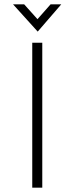

<svg xmlns="http://www.w3.org/2000/svg" viewBox="-20 -861 341 881"><path d="M128 0V-665H174V0ZM153 -716 40 -841H91L152 -773L212 -841H261Z"/></svg>

Font: Sulphur Point Light
Style: Regular
Weight: 300
Designer: Noponies / Dale Sattler
Foundry: Noponies
Version: Version 1.000; ttfautohint (v1.8)